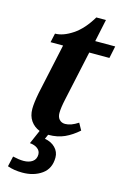

<svg xmlns="http://www.w3.org/2000/svg" viewBox="-134 -720 669 1021"><g transform="rotate(15 200.5 -209.5)"><path d="M217 -196Q206 -146 206 -118Q206 -95 218 -82Q230 -69 250 -69Q282 -69 321 -95L342 -57Q306 -25 267.5 -7.5Q229 10 179 10H178L167 35Q203 41 225 63.5Q247 86 247 117Q247 178 203.5 209Q160 240 97 240Q51 240 15 227L28 170Q62 178 87 178Q117 178 136 164.5Q155 151 155 125Q155 105 138.5 92.5Q122 80 96 78L129 2Q98 -10 79.5 -36.5Q61 -63 61 -102Q61 -134 72 -191L132 -469H63L74 -519Q118 -519 170 -553.5Q222 -588 264 -659H317L291 -536H401L387 -469H276Z"/></g></svg>

Font: Noto Serif Narrow
Style: Bold Italic
Weight: 700
Width: 4
Italic angle: -12°
Designer: Monotype Design Team
Foundry: Monotype Imaging Inc.
Version: Version 1.001